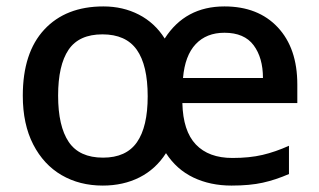

<svg xmlns="http://www.w3.org/2000/svg" viewBox="-20 -568 995 598"><path d="M679 -548Q784 -548 845 -483Q906 -418 906 -305V-247H548Q550 -160 590 -118Q630 -76 704 -76Q757 -76 797.5 -85.5Q838 -95 880 -114V-26Q839 -8 798.5 1Q758 10 701 10Q635 10 582.5 -15Q530 -40 497 -91Q465 -41 414.5 -15.5Q364 10 300 10Q228 10 172 -22.5Q116 -55 83.5 -118Q51 -181 51 -270Q51 -404 118 -476Q185 -548 302 -548Q363 -548 412.5 -522.5Q462 -497 493 -448Q557 -548 679 -548ZM679 -466Q623 -466 589.5 -430.5Q556 -395 550 -325H799Q799 -388 770 -427Q741 -466 679 -466ZM299 -461Q226 -461 193.5 -413Q161 -365 161 -270Q161 -175 194 -126Q227 -77 301 -77Q373 -77 406.5 -125Q440 -173 440 -268Q440 -365 406 -413Q372 -461 299 -461Z"/></svg>

Font: Noto Sans Arabic Med
Style: Regular
Weight: 500
Designer: Monotype Design Team, Nadine Chahine, Nizar Qandah and Khaled Hosny
Foundry: Monotype Imaging Inc.
Version: Version 2.012; ttfautohint (v1.8.4.7-5d5b)